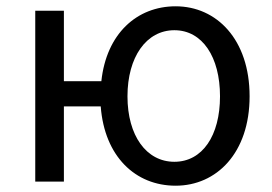

<svg xmlns="http://www.w3.org/2000/svg" viewBox="-20 -577 865 610"><path d="M538 13C668 13 773 -91 773 -271C773 -452 668 -557 538 -557C415 -557 318 -470 302 -319H183V-543H92V0H183V-239H300C312 -80 410 13 538 13ZM534 -63C445 -63 385 -146 385 -271C385 -396 445 -481 534 -481C623 -481 679 -396 679 -271C679 -146 623 -63 534 -63Z"/></svg>

Font: Noto Sans JP
Style: Regular
Weight: 400
Designer: Ryoko NISHIZUKA  (kana, bopomofo & ideographs); Paul D. Hunt (Latin, Greek & Cyrillic); Sandoll Communications , Soo-you
Foundry: Adobe
Version: Version 2.002;hotconv 1.0.116;makeotfexe 2.5.65601